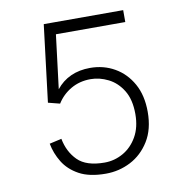

<svg xmlns="http://www.w3.org/2000/svg" viewBox="-77 -741 787 826"><g transform="rotate(-10 316.0 -328.0)"><path d="M320 12Q248 12 203.5 -12.5Q159 -37 135.5 -75.5Q112 -114 104 -157L157 -169Q168 -111 205.5 -73.5Q243 -36 323 -36Q366 -36 404 -57.5Q442 -79 465.5 -120Q489 -161 489 -219Q489 -282 464.5 -322Q440 -362 402 -381Q364 -400 325 -400Q277 -400 239 -378Q201 -356 178 -319L127 -332L168 -668H515V-616H212L183 -381Q209 -414 246.5 -431Q284 -448 331 -448Q390 -448 438 -420.5Q486 -393 514.5 -342Q543 -291 543 -219Q543 -143 511 -91.5Q479 -40 428.5 -14Q378 12 320 12Z"/></g></svg>

Font: Atkinson Hyperlegible Mono ExtraLight
Style: Regular
Weight: 200
Monospace: yes
Designer: Elliott Scott, Megan Eiswerth, Linus Boman, Theodore Petrosky, Letters from Sweden
Foundry: Applied Design Works, Letters from Sweden
Version: Version 2.001